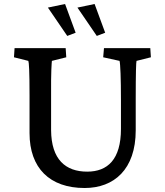

<svg xmlns="http://www.w3.org/2000/svg" viewBox="-20 -931 826 962"><path d="M53 -690 50 -644 122 -626C125 -619 128 -577 128 -452V-264C128 -89 229 11 404 11C551 11 660 -82 660 -278V-431C660 -570 662 -619 664 -626L736 -644L733 -690H501L497 -644L579 -626C583 -612 586 -537 586 -431V-285C586 -132 519 -71 417 -71C309 -71 237 -131 236 -279V-452C235 -576 239 -614 240 -626L312 -644L309 -690ZM220 -893 317 -751 359 -767 306 -911ZM368 -893 465 -751 507 -767 454 -911Z"/></svg>

Font: TPK Tissa Web Medium
Style: Regular
Weight: 500
Designer: Jacques Le Bailly, Suppakit Chalermlarp | Katatrad Co.,Ltd.
Foundry: Jacques Le Bailly, Cadson Demak Co.,Ltd.
Version: Version 5.000;Glyphs 3.1.2 (3151)